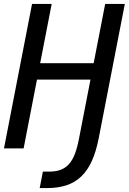

<svg xmlns="http://www.w3.org/2000/svg" viewBox="-24 -749 650 969"><path d="M192.4 117.2H222.7Q256.8 117.2 281.5 108.2Q306.2 99.1 324 79.3Q341.8 59.6 354 27.6Q366.2 -4.4 375 -50.8L432.6 -347.2H162.6L95.2 0H-3.9L137.7 -729H236.8L178.7 -430.2H448.7L506.8 -729H606L474.1 -50.8Q460.9 16.6 439.2 64.2Q417.5 111.8 385.5 142.1Q353.5 172.4 310.8 186.3Q268.1 200.2 213.4 200.2H176.3Z"/></svg>

Font: Hack
Style: Italic
Weight: 400
Italic angle: -11°
Monospace: yes
Designer: Christopher Simpkins
Foundry: Christopher Simpkins
Version: Version 2.019; ttfautohint (v1.4.1) -l 4 -r 80 -G 350 -x 0 -